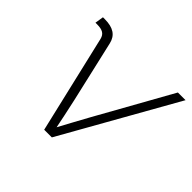

<svg xmlns="http://www.w3.org/2000/svg" viewBox="-130 -677 830 830"><g transform="rotate(45 285.5 -261.5)"><path d="M229.5 0 124 -450.2Q119.6 -468.3 106.7 -476.1Q93.8 -483.9 70.3 -483.9H59.1L65.4 -523.4H77.1Q115.2 -523.4 137.2 -509Q159.2 -494.6 166 -464.8L231 -182.6Q239.7 -144.5 247.6 -106Q255.4 -67.4 263.2 -29.8H251.5Q272.5 -67.9 292.7 -106.2Q313 -144.5 334.5 -182.6L524.4 -522.5H571.3L276.4 0Z"/></g></svg>

Font: Inter 28pt ExtraLight
Style: Italic
Weight: 250
Italic angle: -9.3988°
Designer: Rasmus Andersson
Foundry: rsms
Version: Version 4.001;git-66647c0bb